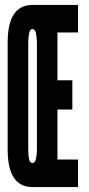

<svg xmlns="http://www.w3.org/2000/svg" viewBox="-20 -755 358 775"><path d="M111 0H295V-111H212V-313H272V-431H212V-624H295V-735H111Q11 -735 11 -584V-151Q11 0 111 0ZM111 -97Q100.5 -97 97.2 -113Q94 -129 94 -151V-584Q94 -602 97.5 -620Q101 -638 111 -638Q121 -638 125 -620.5Q129 -603 129 -584V-151Q129 -131 125.2 -114Q121.5 -97 111 -97Z"/></svg>

Font: League Gothic Condensed
Style: Regular
Weight: 400
Width: 3
Designer: The League of Moveable Type
Version: Version 1.600; ttfautohint (v1.8.3)